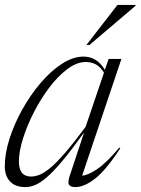

<svg xmlns="http://www.w3.org/2000/svg" viewBox="-20 -752 573 782"><path d="M264.5 -37.5 322.5 -212.5Q271.5 -141.5 234.8 -97.5Q198 -53.5 171 -30.2Q144 -7 123.2 1.5Q102.5 10 83.5 10Q42.5 10 21 -12.8Q-0.5 -35.5 -0.5 -74.5Q-0.5 -126.5 18.8 -187Q38 -247.5 71 -306.5Q104 -365.5 145.5 -414.2Q187 -463 232.2 -492.2Q277.5 -521.5 320 -521.5Q375 -521.5 407 -467.5L422.5 -512H474.5L314.5 -36.5Q339.5 -38.5 377.2 -64.2Q415 -90 466 -151L470 -148.5Q412.5 -60 368 -25Q323.5 10 287 10Q267 10 261 0.2Q255 -9.5 264.5 -37.5ZM57 -94.5Q57 -33 106 -33Q122.5 -33 140.8 -40Q159 -47 184 -67.5Q209 -88 244 -128.2Q279 -168.5 328.5 -235L403.5 -456Q388 -481 369.5 -490.2Q351 -499.5 329.5 -499.5Q293 -499.5 254.8 -471Q216.5 -442.5 181.2 -396Q146 -349.5 118 -294.8Q90 -240 73.5 -187.2Q57 -134.5 57 -94.5ZM332 -569 458.5 -732H532.5L532 -728.5L344.5 -569Z"/></svg>

Font: Newsreader Display Light
Style: Italic
Weight: 300
Italic angle: -17°
Designer: Hugues Gentile
Foundry: Production Type
Version: Version 1.001